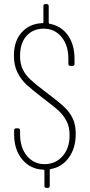

<svg xmlns="http://www.w3.org/2000/svg" viewBox="-20 -821 440 938"><path d="M227 5Q223 6 223 10V87Q223 97 213 97H207Q197 97 197 87V12Q197 8 193 8Q129 6 89 -41.5Q49 -89 49 -165V-184Q49 -194 59 -194H68Q78 -194 78 -184V-166Q78 -100 111.5 -59.5Q145 -19 198 -19Q251 -19 285.5 -58Q320 -97 320 -160Q320 -202 304 -231.5Q288 -261 264.5 -282Q241 -303 188 -343Q137 -382 109.5 -407.5Q82 -433 65 -467.5Q48 -502 48 -549Q48 -622 87 -664Q126 -706 188 -708Q192 -708 192 -712V-791Q192 -801 202 -801H208Q218 -801 218 -791V-710Q218 -706 222 -705Q278 -695 311 -649.5Q344 -604 344 -534V-509Q344 -499 334 -499H324Q314 -499 314 -509V-533Q314 -600 280.5 -640.5Q247 -681 193 -681Q142 -681 110 -646Q78 -611 78 -547Q78 -510 91 -482.5Q104 -455 129.5 -431.5Q155 -408 204 -371Q263 -327 291.5 -300.5Q320 -274 335 -243Q350 -212 350 -167Q350 -97 316 -50.5Q282 -4 227 5Z"/></svg>

Font: Barlow Condensed Thin
Style: Regular
Weight: 250
Width: 3
Designer: Jeremy Tribby
Foundry: Tribby Type
Version: Version 1.408